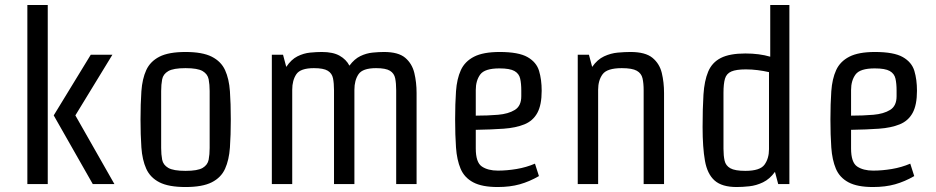

<svg xmlns="http://www.w3.org/2000/svg" viewBox="-20 -740 3762 772"><path d="M172 0H90V-720H172ZM345 -520H432L283 -276L440 0H353L196 -276Z M726 12Q658 12 621 -7Q584 -26 568 -61.5Q552 -97 548.5 -147Q545 -197 545 -260Q545 -323 548.5 -373Q552 -423 568 -458Q584 -493 621 -512Q658 -531 726 -531Q794 -531 831.5 -512Q869 -493 885 -458Q901 -423 904.5 -373Q908 -323 908 -260Q908 -197 904.5 -147Q901 -97 885 -61.5Q869 -26 831.5 -7Q794 12 726 12ZM823 -145V-374Q823 -400 819 -421Q815 -442 795 -454Q775 -466 726 -466Q677 -466 656.5 -454Q636 -442 632 -421Q628 -400 628 -374V-145Q628 -119 632 -98Q636 -77 656.5 -65Q677 -53 726 -53Q775 -53 795 -65Q815 -77 819 -98Q823 -119 823 -145Z M1655 0H1573V-377Q1573 -405 1569 -425Q1565 -445 1548 -455.5Q1531 -466 1492 -466Q1438 -466 1421.5 -441.5Q1405 -417 1405 -379V0H1323V-377Q1323 -405 1319 -425Q1315 -445 1298 -455.5Q1281 -466 1242 -466Q1188 -466 1171.5 -441.5Q1155 -417 1155 -379V0H1073V-520H1118L1131 -471Q1151 -501 1176 -513.5Q1201 -526 1227 -528.5Q1253 -531 1274 -531Q1319 -531 1345.5 -516Q1372 -501 1385 -476Q1405 -503 1429 -514.5Q1453 -526 1478 -528.5Q1503 -531 1524 -531Q1582 -531 1609.5 -507.5Q1637 -484 1646 -446.5Q1655 -409 1655 -366Z M1989 -531Q2065 -531 2101 -510.5Q2137 -490 2147.5 -455Q2158 -420 2158 -375Q2158 -318 2140.5 -286Q2123 -254 2088.5 -240Q2054 -226 2005 -222.5Q1956 -219 1893 -218V-143Q1893 -87 1917.5 -70.5Q1942 -54 1982 -54Q2018 -54 2057 -60.5Q2096 -67 2131 -82L2147 -32Q2109 -10 2070 1Q2031 12 1981 12Q1918 12 1882.5 -7Q1847 -26 1832 -61.5Q1817 -97 1813.5 -147Q1810 -197 1810 -260Q1810 -323 1813.5 -373Q1817 -423 1833 -458Q1849 -493 1886 -512Q1923 -531 1989 -531ZM1893 -378V-275Q1941 -275 1982.5 -278.5Q2024 -282 2050 -298Q2076 -314 2076 -353V-376Q2076 -404 2071.5 -424Q2067 -444 2048.5 -454.5Q2030 -465 1988 -465Q1929 -465 1911 -440.5Q1893 -416 1893 -378Z M2650 0H2568V-377Q2568 -405 2563.5 -425Q2559 -445 2540.5 -455.5Q2522 -466 2480 -466Q2421 -466 2403 -441.5Q2385 -417 2385 -379V0H2303V-520H2348L2361 -471Q2382 -501 2409 -513.5Q2436 -526 2464 -528.5Q2492 -531 2515 -531Q2575 -531 2603.5 -507.5Q2632 -484 2641 -446.5Q2650 -409 2650 -366Z M2805 -229Q2805 -304 2808.5 -359.5Q2812 -415 2827.5 -452Q2843 -489 2878.5 -507Q2914 -525 2977 -525Q3033 -525 3077 -512V-720H3154V0H3109L3096 -49Q3075 -20 3048 -7Q3021 6 2993 9Q2965 12 2942 12Q2883 12 2853.5 -14Q2824 -40 2814.5 -93.5Q2805 -147 2805 -229ZM3072 -140V-450Q3050 -455 3026.5 -458Q3003 -461 2979 -461Q2940 -461 2920.5 -452.5Q2901 -444 2895 -423.5Q2889 -403 2889 -367V-142Q2889 -114 2893.5 -94Q2898 -74 2916.5 -63.5Q2935 -53 2977 -53Q3036 -53 3054 -78Q3072 -103 3072 -140Z M3498 -531Q3574 -531 3610 -510.5Q3646 -490 3656.5 -455Q3667 -420 3667 -375Q3667 -318 3649.5 -286Q3632 -254 3597.5 -240Q3563 -226 3514 -222.5Q3465 -219 3402 -218V-143Q3402 -87 3426.5 -70.5Q3451 -54 3491 -54Q3527 -54 3566 -60.5Q3605 -67 3640 -82L3656 -32Q3618 -10 3579 1Q3540 12 3490 12Q3427 12 3391.5 -7Q3356 -26 3341 -61.5Q3326 -97 3322.5 -147Q3319 -197 3319 -260Q3319 -323 3322.5 -373Q3326 -423 3342 -458Q3358 -493 3395 -512Q3432 -531 3498 -531ZM3402 -378V-275Q3450 -275 3491.5 -278.5Q3533 -282 3559 -298Q3585 -314 3585 -353V-376Q3585 -404 3580.5 -424Q3576 -444 3557.5 -454.5Q3539 -465 3497 -465Q3438 -465 3420 -440.5Q3402 -416 3402 -378Z"/></svg>

Font: Strait
Style: Regular
Weight: 400
Designer: Eduardo Rodriguez Tunni
Foundry: Eduardo Rodriguez Tunni
Version: Version 1.002; ttfautohint (v1.8.4.7-5d5b);gftools[0.9.23]